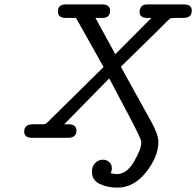

<svg xmlns="http://www.w3.org/2000/svg" viewBox="-20 -631 898 879"><path d="M90.8 -28.8Q90.8 -62 130.9 -62H168Q173.8 -62 177 -62Q180.2 -62 184.6 -63Q189 -64 190.4 -64.9Q191.9 -65.9 196.5 -70.1Q201.2 -74.2 203.6 -76.7Q206.1 -79.1 213.6 -87.2Q221.2 -95.2 228 -101.1L454.1 -324.2L328.1 -548.8H282.2Q245.1 -548.8 245.1 -578.1Q245.1 -611.3 282.2 -610.8H448.2Q484.4 -610.8 483.9 -582Q483.9 -548.8 448.2 -548.8H417L507.8 -382.8L672.9 -548.8H653.8Q618.7 -548.8 619.1 -578.1Q619.1 -590.3 627 -600.6Q634.8 -610.8 654.8 -610.8H823.2Q858.4 -610.8 857.9 -582Q857.9 -548.8 818.8 -548.8H780.8Q772.9 -548.8 769.5 -548.3Q766.1 -547.9 762.5 -547.4Q758.8 -546.9 755.4 -543.5Q752 -540 748.5 -537.1Q745.1 -534.2 736.6 -525.6Q728 -517.1 720.2 -508.8L533.2 -325.2L674.8 -69.8Q704.6 -14.6 705.1 18.1Q705.1 85.9 648.9 157Q592.8 228 517.1 228Q471.2 228 436 210.9Q400.9 193.8 400.9 154.8Q400.9 130.9 415.5 115.5Q430.2 100.1 451.2 100.1Q468.3 100.1 480.2 111.1Q492.2 122.1 492.2 140.1Q492.2 148.9 486.8 162.1Q506.8 166 515.1 166Q560.1 166 593.5 108.9Q627 51.8 627 19Q627 4.9 566.9 -107.9Q518.1 -199.7 480 -272L273.9 -62H293.9Q330.1 -62 330.1 -33.2Q330.1 0 291 0H127Q90.8 0 90.8 -28.8Z"/></svg>

Font: CMU Typewriter Text Variable Width
Style: Italic
Weight: 500
Italic angle: -14.04°
Version: Version 0.7.0